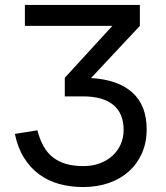

<svg xmlns="http://www.w3.org/2000/svg" viewBox="-20 -740 672 775"><path d="M572 -218Q572 -164.5 553 -121.5Q534 -78.5 500 -48Q466 -17.5 418.8 -1.2Q371.5 15 315 15Q263 15 217.8 2.2Q172.5 -10.5 137 -37Q101.5 -63.5 76.5 -103.8Q51.5 -144 40 -199.5L131 -214Q140 -178.5 154.8 -151.5Q169.5 -124.5 192 -106.2Q214.5 -88 245.2 -78.8Q276 -69.5 316.5 -69.5Q353 -69.5 383 -80.8Q413 -92 434.2 -111.5Q455.5 -131 467.2 -157.8Q479 -184.5 479 -215Q479 -282.5 437 -316.8Q395 -351 315 -351H241.5V-426L433.5 -635.5H80.5V-720H544.5V-635.5L347.5 -425Q456 -418.5 514 -366.8Q572 -315 572 -218Z"/></svg>

Font: Vela Sans Med
Style: Regular
Weight: 500
Designer: Principal design: Mikhail Sharanda - project Manrope.
Design modification: Ravid Balaliev
Foundry: Mikhail Sharanda
Version: Version 1.001